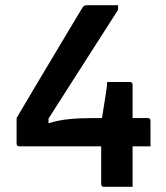

<svg xmlns="http://www.w3.org/2000/svg" viewBox="-20 -720 640 740"><path d="M393 -404H480Q491 -404 491 -393V-265H549Q560 -265 560 -254V-156H491V0H381Q370 0 370 -11V-156H55Q44 -156 44 -167V-265Q44 -265 59 -290.5Q74 -316 98.5 -357.5Q123 -399 152.5 -448Q182 -497 210.5 -545Q239 -593 262.5 -632Q286 -671 298 -691Q302 -697 306.5 -698.5Q311 -700 317 -700H435V-682Q372 -584 306 -480.5Q240 -377 167 -263V-245Q206 -257 247.5 -261Q289 -265 345 -265H373Q377 -290 381.5 -318Q386 -346 389.5 -369.5Q393 -393 393 -404Z"/></svg>

Font: Recursive Sn Lnr St SmB
Style: Regular
Weight: 600
Version: Version 1.079;hotconv 1.0.112;makeotfexe 2.5.65598; ttfautoh